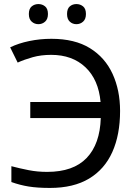

<svg xmlns="http://www.w3.org/2000/svg" viewBox="-20 -915 673 945"><path d="M232 -645Q182 -645 141 -633.5Q100 -622 67 -607L30 -682Q71 -702 124 -713Q177 -724 233 -724Q348 -724 422.5 -678Q497 -632 534 -551.5Q571 -471 571 -369Q571 -252 533 -167Q495 -82 418.5 -36Q342 10 226 10Q164 10 121 3Q78 -4 36 -19V-97Q78 -86 121 -77.5Q164 -69 212 -69Q341 -69 406.5 -137.5Q472 -206 476 -334H129V-413H475Q465 -523 400.5 -584Q336 -645 232 -645ZM122 -846Q122 -872 136 -883.5Q150 -895 169 -895Q188 -895 202 -883.5Q216 -872 216 -846Q216 -821 202 -808.5Q188 -796 169 -796Q150 -796 136 -808.5Q122 -821 122 -846ZM310 -846Q310 -872 323.5 -883.5Q337 -895 356 -895Q375 -895 389 -883.5Q403 -872 403 -846Q403 -821 389 -808.5Q375 -796 356 -796Q337 -796 323.5 -808.5Q310 -821 310 -846Z"/></svg>

Font: Noto IKEA Latin
Style: Regular
Weight: 400
Designer: Monotype Design Team
Foundry: Monotype Imaging Inc.
Version: Version 1.0